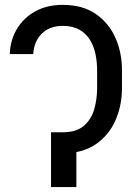

<svg xmlns="http://www.w3.org/2000/svg" viewBox="-20 -757 533 777"><path d="M211.9 -221.7H233.4Q289.1 -221.7 319.3 -247.8Q349.6 -273.9 361.3 -314.9Q373 -356 373 -400.4V-472.7Q373 -505.9 366.5 -537.8Q359.9 -569.8 344.2 -595.5Q328.6 -621.1 301.5 -636.7Q274.4 -652.3 233.4 -652.3Q180.2 -651.9 148.9 -620.6Q117.7 -589.4 114.3 -538.1H19.5Q21.5 -595.2 48.6 -640.1Q75.7 -685.1 123 -711.2Q170.4 -737.3 233.4 -737.3Q314.5 -737.3 367.7 -700.4Q420.9 -663.6 447.3 -603.5Q473.6 -543.5 473.6 -472.7V-400.4Q473.6 -330.1 447.3 -270Q420.9 -210 367.7 -173.3Q314.5 -136.7 233.4 -136.7H211.9ZM289.1 -221.7V0H186.5V-221.7Z"/></svg>

Font: Inter Tight
Style: Regular
Weight: 400
Designer: Rasmus Andersson
Foundry: rsms
Version: Version 3.002